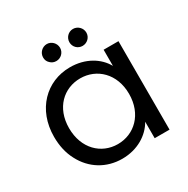

<svg xmlns="http://www.w3.org/2000/svg" viewBox="-166 -874 1008 1030"><g transform="rotate(-30 338.0 -359.0)"><path d="M77 -128C122 -41 205 9 302 9C397 9 471 -38 507 -102V0H599V-548H507V-448C472 -511 399 -557 303 -557C156 -557 43 -444 43 -276C43 -221 54 -171 77 -128ZM136 -276C136 -402 219 -478 321 -478C423 -478 507 -400 507 -275C507 -149 423 -71 321 -71C219 -71 136 -149 136 -276ZM368 -674C368 -645 391 -622 420 -622C449 -622 473 -645 473 -674C473 -703 449 -727 420 -727C391 -727 368 -703 368 -674ZM221 -637C231 -627 243 -622 258 -622C286 -622 310 -645 310 -674C310 -703 286 -727 258 -727C229 -727 205 -703 205 -674C205 -659 210 -647 221 -637Z"/></g></svg>

Font: Poppins
Style: Regular
Weight: 400
Designer: Ninad Kale (Devanagari), Jonny Pinhorn (Latin)
Foundry: Indian Type Foundry
Version: 4.004